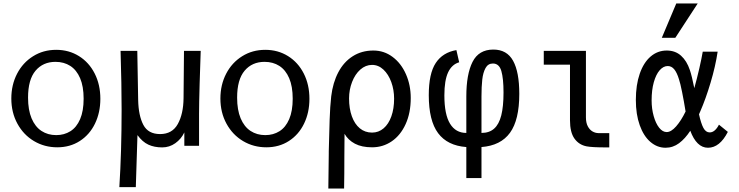

<svg xmlns="http://www.w3.org/2000/svg" viewBox="-20 -842 4240 1102"><path d="M45 -276.5Q45 -355 78 -418.8Q111 -482.5 169.8 -519.2Q228.5 -556 302.5 -556Q375.5 -556 433.2 -520Q491 -484 523.5 -420Q556 -356 556 -275Q556 -196 525.2 -132.5Q494.5 -69 438.2 -32.8Q382 3.5 308.5 3.5Q235.5 3.5 175.2 -32.2Q115 -68 80 -132Q45 -196 45 -276.5ZM460 -275.5Q460 -346 439.8 -393.2Q419.5 -440.5 383.2 -463.8Q347 -487 298.5 -487Q227 -487 184 -436.2Q141 -385.5 141 -281.5Q141 -211 161.2 -162.8Q181.5 -114.5 218 -90.5Q254.5 -66.5 302.5 -66.5Q348.5 -66.5 384 -88.8Q419.5 -111 439.8 -158Q460 -205 460 -275.5Z M678 -214Q678 -354.5 672 -550H768L773 -268Q775 -178 802.8 -125.2Q830.5 -72.5 899 -72.5Q968.5 -72.5 1000.5 -130.2Q1032.5 -188 1033.5 -278L1036 -550H1132Q1129 -480 1125.8 -361.2Q1122.5 -242.5 1122.5 -191V-5H1038V-82Q1020 -44 986.2 -20Q952.5 4 911 4Q865.5 4 831.5 -11.8Q797.5 -27.5 769 -66.5L759.5 232H665Q678 27 678 -214Z M1245 -276.5Q1245 -355 1278 -418.8Q1311 -482.5 1369.8 -519.2Q1428.5 -556 1502.5 -556Q1575.5 -556 1633.2 -520Q1691 -484 1723.5 -420Q1756 -356 1756 -275Q1756 -196 1725.2 -132.5Q1694.5 -69 1638.2 -32.8Q1582 3.5 1508.5 3.5Q1435.5 3.5 1375.2 -32.2Q1315 -68 1280 -132Q1245 -196 1245 -276.5ZM1660 -275.5Q1660 -346 1639.8 -393.2Q1619.5 -440.5 1583.2 -463.8Q1547 -487 1498.5 -487Q1427 -487 1384 -436.2Q1341 -385.5 1341 -281.5Q1341 -211 1361.2 -162.8Q1381.5 -114.5 1418 -90.5Q1454.5 -66.5 1502.5 -66.5Q1548.5 -66.5 1584 -88.8Q1619.5 -111 1639.8 -158Q1660 -205 1660 -275.5Z M1864.5 240 1867 40.5V26.5Q1869.5 -80 1872 -155Q1874.5 -230 1881 -289Q1890.5 -368 1921.8 -427.2Q1953 -486.5 2004.5 -519.2Q2056 -552 2123 -552Q2184.5 -552 2233.5 -515.2Q2282.5 -478.5 2310 -416Q2337.5 -353.5 2337.5 -279.5Q2337.5 -194 2308.2 -129.8Q2279 -65.5 2228.5 -31Q2178 3.5 2115.5 3.5Q2056.5 3.5 2017.2 -17.2Q1978 -38 1957.5 -74Q1956.5 -41 1956.5 50Q1956.5 162.5 1955 240ZM2242 -275.5Q2242 -326.5 2225.8 -371Q2209.5 -415.5 2180.8 -442.5Q2152 -469.5 2115.5 -469.5Q2078.5 -469.5 2048.2 -442.8Q2018 -416 2000.8 -371.5Q1983.5 -327 1983.5 -277Q1983.5 -219 1999.5 -174.5Q2015.5 -130 2045.2 -105.5Q2075 -81 2115.5 -81Q2153 -81 2181.8 -105.5Q2210.5 -130 2226.2 -174.2Q2242 -218.5 2242 -275.5Z M2656.5 2Q2548 -6 2494.5 -77.8Q2441 -149.5 2441 -296Q2441 -420 2481 -480.5Q2521 -541 2599.5 -554.5L2615.5 -484.5Q2573.5 -472.5 2552 -426.8Q2530.5 -381 2530.5 -294.5Q2530.5 -185 2563 -132Q2595.5 -79 2656.5 -79V-288.5Q2656.5 -416 2692.2 -486.8Q2728 -557.5 2811.5 -557.5Q2889.5 -557.5 2925 -493Q2960.5 -428.5 2960.5 -303Q2960.5 -153.5 2907.2 -80Q2854 -6.5 2743.5 2V180H2656.5ZM2870 -311Q2870 -391.5 2857.5 -434.5Q2845 -477.5 2809 -477.5Q2781 -477.5 2766.8 -451.5Q2752.5 -425.5 2748 -385.2Q2743.5 -345 2743.5 -288.5V-79Q2788.5 -79 2816.2 -103.8Q2844 -128.5 2857 -179.5Q2870 -230.5 2870 -311Z M3251.5 -151.5V-471H3101V-550H3343V-168.5Q3343 -137.5 3353.5 -117.5Q3364 -97.5 3380 -88Q3396 -78.5 3414 -78H3477V4H3456.5Q3378.5 4 3347 -2Q3303 -10.5 3277.2 -46.5Q3251.5 -82.5 3251.5 -151.5Z M3629.5 -268.5Q3629.5 -354.5 3651.8 -418.8Q3674 -483 3714.2 -517.5Q3754.5 -552 3806.5 -552Q3856 -552 3889 -522.2Q3922 -492.5 3939.5 -440Q3951 -406.5 3965 -336Q3980 -389.5 3993.8 -449.5Q4007.5 -509.5 4013.5 -545.5H4099Q4086.5 -461.5 4058.5 -367.8Q4030.5 -274 3999 -202L3992 -186Q4003.5 -133.5 4017.2 -107.8Q4031 -82 4053.5 -82Q4069 -82 4082.5 -93.8Q4096 -105.5 4106.5 -126.5L4157.5 -85Q4111 6 4043.5 6Q4010.5 6 3985 -19Q3959.5 -44 3942 -91.5Q3912.5 -46 3877.5 -20Q3842.5 6 3800 6Q3752 6 3713 -27.5Q3674 -61 3651.8 -123.2Q3629.5 -185.5 3629.5 -268.5ZM3778.5 -625 3861.5 -822H3984.5L3856 -625ZM3806.5 -84Q3832 -84 3860.8 -116.8Q3889.5 -149.5 3915 -202Q3905.5 -261 3895 -313.2Q3884.5 -365.5 3877 -387Q3865.5 -425 3850 -444Q3834.5 -463 3812.5 -463Q3787.5 -463 3766.2 -438.8Q3745 -414.5 3732.5 -369.8Q3720 -325 3720 -266Q3720 -218 3731.8 -176Q3743.5 -134 3763.2 -109Q3783 -84 3806.5 -84Z"/></svg>

Font: JuliaMono Medium
Style: Regular
Weight: 500
Monospace: yes
Designer: cormullion
Foundry: corm
Version: Version 0.054; ttfautohint (v1.8.4)